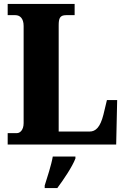

<svg xmlns="http://www.w3.org/2000/svg" viewBox="-20 -734 638 975"><path d="M19 0H570L575 -226H523L505 -151C489 -88 466 -66 435 -66H278V-605C278 -641 284 -657 316 -657H359V-714H19V-657H58C81 -657 100 -641 100 -602V-109C100 -73 81 -58 66 -58H19ZM207 208V221H271C303 178 347 113 363 71V61H248C241 103 219 170 207 208Z"/></svg>

Font: Noto Serif Sinhala Condensed Black
Style: Regular
Weight: 900
Width: 3
Designer: Jelle Bosma - Monotype Design Team
Foundry: Monotype Imaging Inc.
Version: Version 2.007